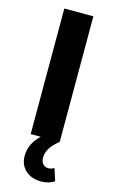

<svg xmlns="http://www.w3.org/2000/svg" viewBox="-140 -751 607 1034"><g transform="rotate(15 164.0 -234.0)"><path d="M82 121Q82 74 111 32Q123 15 139 0H83V-700H245V0Q209 29 194.5 54.5Q180 80 180 106Q180 127 192 140Q204 153 222 153Q240 153 254 143L276 211Q247 232 202 232Q148 232 115 201.5Q82 171 82 121Z"/></g></svg>

Font: CMG Sans
Style: Bold
Weight: 700
Designer: Julieta Ulanovsky
Foundry: Julieta Ulanovsky
Version: Version 7.200